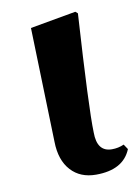

<svg xmlns="http://www.w3.org/2000/svg" viewBox="-70 -608 491 673"><g transform="rotate(-10 175.0 -271.5)"><path d="M129 -20Q95 -57 94 -123L82 -530L245 -559L253 -552Q232 -216 235 -131Q235 -62 288 -62Q311 -62 331 -71L343 -53Q315 16 218 16Q162 16 129 -20Z"/></g></svg>

Font: Source Han Serif CN Heavy
Style: Regular
Weight: 900
Designer: Ryoko NISHIZUKA  (kana & ideographs); Frank Grießhammer (Latin, Greek & Cyrillic); Wenlong ZHANG  (bopomofo); Sandoll Co
Foundry: Adobe Systems Incorporated
Version: Version 1.000;PS 1;hotconv 16.6.53;makeotf.lib2.5.65590